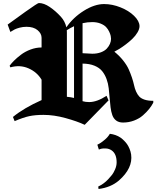

<svg xmlns="http://www.w3.org/2000/svg" viewBox="-20 -837 1067 1274"><path d="M626 123Q648.9 112.8 672.9 91.8Q694.8 74.7 709 50.8Q749.5 55.7 779.8 76.2Q782.7 78.1 788.1 82.3Q793.5 86.4 803.7 96.7Q814 106.9 822.8 119.1Q831.5 131.3 839.4 149.9Q847.2 168.5 850.1 188Q862.8 278.3 769 360.8Q714.4 407.2 633.8 417Q633.8 414.6 632.8 408.9Q631.8 403.3 631.8 400.9Q670.4 382.3 698.2 352.1Q713.9 335 723.4 323Q732.9 311 743.4 287.4Q753.9 263.7 753.9 240.2Q753.9 184.1 721.2 161.1Q704.6 149.4 683.6 148.2Q662.6 147 651.1 150.1Q639.6 153.3 636.2 155.8Q635.3 152.8 631.3 141.1Q627.4 129.4 626 123ZM269 -74.7Q214.4 -74.7 174.8 -66.4Q135.3 -58.1 77.1 -33.2L65.9 -61Q138.7 -120.6 255.9 -172.9V-308.1Q225.6 -358.9 169.2 -383.5Q112.8 -408.2 48.8 -390.1L43.9 -400.9Q55.7 -417 73.5 -434.8Q91.3 -452.6 118.7 -473.6Q146 -494.6 182.4 -508.3Q218.8 -522 255.9 -522V-585.9Q255.9 -614.7 229.2 -637Q202.6 -659.2 155.8 -659.2Q132.3 -659.2 111.1 -653.6Q89.8 -647.9 77.6 -641.8Q65.4 -635.7 48.8 -625L30.8 -673.8Q66.9 -700.7 148.4 -758.8Q230 -816.9 237.8 -816.9Q271.5 -816.9 310.3 -790.5Q349.1 -764.2 383.8 -726.1Q411.1 -696.3 420.4 -655.8Q465.3 -721.2 536.4 -765.6Q607.4 -810.1 670.9 -810.1Q724.6 -810.1 779.3 -788.3Q834 -766.6 869.4 -732.2Q904.8 -697.8 905.8 -664.1Q905.8 -644.5 892.3 -621.8Q878.9 -599.1 859.1 -580.1Q839.4 -561 815.2 -542.7Q791 -524.4 772 -512.7Q752.9 -501 738.8 -494.1Q772.9 -466.3 797.6 -435.1Q822.3 -403.8 834.2 -376.7Q846.2 -349.6 855.5 -322Q864.7 -294.4 869.4 -272.2Q874 -250 882.8 -230Q891.6 -210 903.8 -196.8Q916 -183.6 939.2 -175.8Q962.4 -168 997.1 -168V-155.8Q986.3 -134.8 969.7 -114Q953.1 -93.3 928.7 -71.8Q904.3 -50.3 869.6 -37.1Q835 -23.9 796.4 -23.9Q768.6 -23.9 751 -37.1Q733.4 -50.3 725.3 -73Q717.3 -95.7 713.6 -124.8Q710 -153.8 707.5 -186.3Q705.1 -218.8 701.4 -251Q697.8 -283.2 687 -312.5Q676.3 -341.8 658.2 -364.5Q640.1 -387.2 607.2 -400.9Q574.2 -414.6 527.8 -415V-165.5Q547.9 -159.7 571.8 -159.7Q623 -159.7 687 -201.2L700.2 -170.9L542 -8.8Q492.2 -32.2 415 -53.5Q337.9 -74.7 269 -74.7ZM423.3 -636.7Q423.8 -631.8 423.8 -621.1V-194.8Q454.1 -191.9 471.2 -187V-663.1Q447.3 -651.9 423.3 -636.7ZM527.8 -683.1V-483.9Q582.5 -480.5 592.3 -480.5Q624.5 -480.5 649.7 -490Q674.8 -499.5 688.7 -514.6Q702.6 -529.8 709.7 -546.4Q716.8 -563 716.8 -579.6Q716.8 -587.4 714.6 -598.6Q712.4 -609.9 704.6 -626.7Q696.8 -643.6 684.1 -657.2Q671.4 -670.9 647.2 -680.7Q623 -690.4 591.8 -690.4Q560.5 -690.4 527.8 -683.1Z"/></svg>

Font: KJV1611
Style: Regular
Weight: 400
Version: Version 3.6.1